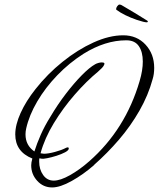

<svg xmlns="http://www.w3.org/2000/svg" viewBox="-20 -750 697 843"><path d="M209 73Q170 73 143.5 44Q117 15 117 -24Q117 -36 122 -54Q47 -84 47 -160Q47 -202 70.5 -254Q94 -306 136 -359Q188 -425 254.5 -478.5Q321 -532 390.5 -563.5Q460 -595 521 -595Q581 -595 619 -554Q657 -513 657 -452Q657 -424 650 -402Q631 -332 592.5 -264.5Q554 -197 502.5 -137Q451 -77 393 -26H394Q346 16 295 44.5Q244 73 209 73ZM216 43Q245 43 287.5 19Q330 -5 372 -42Q531 -182 593 -394Q607 -441 607 -480Q607 -522 589.5 -547.5Q572 -573 535 -573H534Q442 -573 347 -514Q284 -474 231.5 -419.5Q179 -365 143.5 -304.5Q108 -244 95 -186Q92 -173 92 -160Q92 -112 131 -85Q142 -120 159 -158.5Q176 -197 201 -237Q233 -291 269 -338Q305 -385 339 -419.5Q373 -454 398 -468Q403 -471 411.5 -473.5Q420 -476 427 -476Q444 -476 436 -463Q432 -454 410 -435Q360 -394 308.5 -335Q257 -276 216.5 -209.5Q176 -143 158 -77L173 -75Q192 -75 221.5 -83Q251 -91 268 -100Q274 -103 277 -103Q282 -103 282 -98Q282 -90 266 -81.5Q250 -73 228 -66Q206 -59 187.5 -55.5Q169 -52 164 -53L153 -55Q152 -52 152 -41Q152 -6 169.5 18.5Q187 43 216 43ZM624 -652Q613 -652 580 -663Q525 -682 491 -707Q490 -708 490 -711Q490 -716 495 -723Q500 -730 505 -730Q511 -730 518 -725Q541 -712 572 -693Q603 -674 627 -659Q629 -657 629 -655Q629 -652 624 -652Z"/></svg>

Font: Allison
Style: Regular
Weight: 400
Designer: Robert E. Leuschke
Foundry: Robert E. Leuschke
Version: Version 1.010; ttfautohint (v1.8.3)